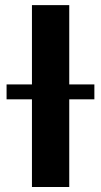

<svg xmlns="http://www.w3.org/2000/svg" viewBox="-20 -748 405 768"><path d="M257 0H107.8V-727.5H257ZM6.3 -410.3H357.5V-350.7H6.3Z"/></svg>

Font: Raveo Variable
Style: Regular
Weight: 400
Designer: Jakub Foglar, Rasmus Andersson (Inter)
Foundry: Jakubfoglar.com
Version: Version 1.000;Glyphs 3.2.3 (3260)